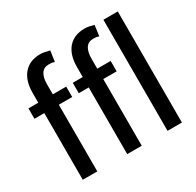

<svg xmlns="http://www.w3.org/2000/svg" viewBox="-164 -956 1163 1140"><g transform="rotate(-30 417.0 -386.0)"><path d="M90.8 0Q90.8 -114.3 90.8 -457Q74.2 -457 23.4 -457Q23.4 -461.9 23.4 -475.6Q23.4 -479.5 23.4 -484.4Q23.4 -499 23.4 -528.3Q40 -528.3 90.8 -528.3Q90.8 -544.9 90.8 -596.7Q90.8 -679.7 131.8 -726.6Q171.9 -772.5 245.1 -772.5Q258.8 -772.5 273.4 -769.5Q289.1 -766.6 307.6 -761.7Q303.7 -737.3 296.9 -688.5Q289.1 -691.4 279.3 -693.4Q268.6 -694.3 256.8 -694.3Q223.6 -694.3 207 -668.9Q190.4 -643.6 190.4 -596.7Q190.4 -573.2 190.4 -528.3Q213.9 -528.3 282.2 -528.3Q282.2 -510.7 282.2 -457Q259.8 -457 190.4 -457Q190.4 -342.8 190.4 0Q166 0 90.8 0ZM395.5 0Q395.5 -114.3 395.5 -457Q377.9 -457 327.1 -457Q327.1 -475.6 327.1 -528.3Q344.7 -528.3 395.5 -528.3Q395.5 -544.9 395.5 -596.7Q395.5 -679.7 435.5 -726.6Q476.6 -772.5 548.8 -772.5Q562.5 -772.5 578.1 -769.5Q592.8 -766.6 611.3 -761.7Q608.4 -737.3 601.6 -688.5Q593.8 -691.4 583 -693.4Q573.2 -694.3 561.5 -694.3Q528.3 -694.3 511.7 -668.9Q495.1 -643.6 495.1 -596.7Q495.1 -573.2 495.1 -528.3Q517.6 -528.3 586.9 -528.3Q586.9 -510.7 586.9 -457Q563.5 -457 495.1 -457Q495.1 -342.8 495.1 0Q469.7 0 395.5 0ZM770.5 0Q746.1 0 671.9 0Q671.9 -190.4 671.9 -761.7Q696.3 -761.7 770.5 -761.7Q770.5 -571.3 770.5 0Z"/></g></svg>

Font: Noto Sans Hebrew DECATHLON 
Style: Regular
Weight: 400
Designer: Monotype Design team
Version: Version 1.03 uh